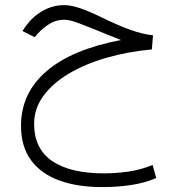

<svg xmlns="http://www.w3.org/2000/svg" viewBox="-20 -408 698 758"><path d="M457.5 -250Q439.5 -257.3 427.7 -262Q416 -266.6 403.3 -271.7Q390.6 -276.9 369.1 -285.6Q319.8 -305.7 287.1 -317.9Q254.4 -330.1 232.9 -330.1Q201.7 -330.1 175.3 -313.7Q148.9 -297.4 128.9 -274.9L117.2 -261.2L68.4 -285.6L81.5 -304.7Q110.4 -343.8 149.4 -365.7Q188.5 -387.7 233.4 -387.7Q260.7 -387.7 296.4 -375.5Q332 -363.3 375 -342.3Q444.8 -308.1 493.9 -290.5Q543 -272.9 584 -268.6L579.6 -212.9Q483.9 -204.1 399.7 -179.7Q315.4 -155.3 251.5 -117.2Q187.5 -79.1 151.1 -29.1Q114.7 21 114.7 80.6Q114.7 179.2 186 227.8Q257.3 276.4 389.6 276.4Q439 276.4 487.8 269.3Q536.6 262.2 582.5 243.2L596.7 294.9Q551.3 314.5 497.3 322.5Q443.4 330.6 382.8 330.6Q285.6 330.6 213.9 304.4Q142.1 278.3 102.5 224.6Q63 170.9 63 88.4Q63 -40 163.1 -126.5Q263.2 -212.9 457.5 -250Z"/></svg>

Font: Vazir Thin
Style: Thin
Weight: 100
Designer: Saber Rastikerdar
Foundry: Saber Rastikerdar
Version: Version 30.0.0